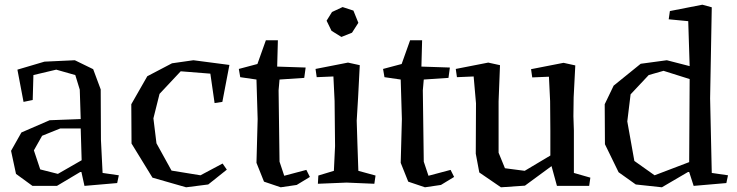

<svg xmlns="http://www.w3.org/2000/svg" viewBox="-20 -776 3132 816"><path d="M409 -182 416 -41 485 -31 478 2 339 14 326 -45H321L222 14H118L48 -37L27 -135L71 -213L191 -265L323 -270L319 -395L300 -457L219 -480L122 -457L119 -351L80 -343L54 -480L169 -514L298 -520L376 -482L408 -396ZM151 -56 226 -37 327 -95 323 -230H236L159 -199L124 -137Z M874 -463 748 -473 658 -377 632 -273 645 -167 709 -51 832 -31 926 -81 944 -55 865 8 771 20 628 -21 539 -166 538 -333 606 -452 711 -507 802 -520 955 -500 925 -343 892 -338Z M1241 10 1173 20 1102 -4 1070 -84 1075 -270 1070 -438 1001 -448 995 -483 1074 -504 1110 -605H1161L1158 -493L1279 -489L1273 -445L1168 -438L1164 -392L1168 -89L1188 -29L1282 -54L1297 -24Z M1502 -363 1496 -263 1499 -166 1503 -50 1576 -30 1571 5 1453 0 1331 5 1333 -30 1399 -50 1404 -155 1402 -347 1397 -451 1326 -448 1321 -483 1459 -510 1509 -499ZM1391 -725 1436 -746 1482 -731 1503 -679 1476 -637 1431 -619 1389 -645 1368 -688Z M1854 10 1786 20 1715 -4 1683 -84 1688 -270 1683 -438 1614 -448 1608 -483 1687 -504 1723 -605H1774L1771 -493L1892 -489L1886 -445L1781 -438L1777 -392L1781 -89L1801 -29L1895 -54L1910 -24Z M2099 -345V-127L2126 -61L2210 -50L2319 -115V-221L2318 -346L2313 -450L2242 -447L2237 -482L2375 -509L2425 -498L2418 -362L2417 -282L2419 -221V-41L2489 -21L2484 14H2347L2324 -70L2211 13L2109 20L2017 -43L2002 -123L2003 -337L1993 -451L1922 -448L1917 -483L2055 -510L2105 -499Z M2909 -45H2904L2793 20L2682 8L2609 -44L2551 -163L2550 -333L2588 -412L2703 -505L2814 -520L2911 -495L2905 -686L2822 -694L2827 -729L2965 -756L3005 -745L2998 -358L3005 -41L3074 -31L3067 2L2928 14ZM2762 -31 2909 -87 2911 -440 2800 -475 2737 -457 2660 -375 2646 -260 2676 -92Z"/></svg>

Font: Alike Angular
Style: Regular
Weight: 400
Designer: Sveta Sebyakina
Foundry: Cyreal (www.cyreal.org)
Version: Version 1.300; ttfautohint (v1.8.4.7-5d5b)